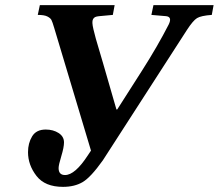

<svg xmlns="http://www.w3.org/2000/svg" viewBox="-20 -712 851 747"><path d="M89 -120Q89 -155 105 -181.5Q121 -208 158 -208Q187 -208 208 -194.5Q229 -181 229 -158Q229 -139 218.5 -104.5Q208 -70 208 -58Q208 -31 233 -31Q272 -31 322 -108L334 -126L191 -603Q184 -627 180 -634.5Q176 -642 164 -648Q152 -654 127 -654L135 -692H426L419 -654L365 -649Q355 -648 350 -645.5Q345 -643 342 -637.5Q339 -632 339.5 -622.5Q340 -613 343.5 -598Q347 -583 353 -561Q359 -539 368 -510Q376 -482 381 -466L433 -286H436L533 -438Q593 -532 636 -616Q651 -646 627 -649L569 -654L577 -692H811L804 -654Q762 -651 746.5 -641.5Q731 -632 707 -595L380 -88Q333 -22 301.5 -3.5Q270 15 225 15Q155 15 122 -27.5Q89 -70 89 -120Z"/></svg>

Font: Lingua Franca
Style: Bold Italic
Weight: 700
Italic angle: -13°
Version: Version 1.19